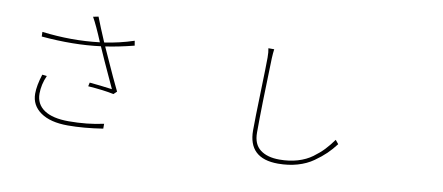

<svg xmlns="http://www.w3.org/2000/svg" viewBox="-70 -1051 3141 1361"><g transform="rotate(10 1500.0 -370.0)"><path d="M222.7 -298.8 255.9 -294.9Q226.6 -228.5 226.6 -164.1Q226.6 -87.9 287.1 -46.9Q347.7 -5.9 463.9 -5.9Q597.7 -5.9 714.8 -32.2V2.9Q578.1 24.4 462.9 24.4Q336.9 24.4 266.6 -24.9Q196.3 -74.2 196.3 -158.2Q196.3 -216.8 222.7 -298.8ZM826.2 -649.4 832 -615.2Q720.7 -586.9 627 -573.2Q637.7 -550.8 665 -489.3Q692.4 -427.7 719.2 -370.1Q746.1 -312.5 765.6 -272.5L743.2 -251Q670.9 -266.6 557.6 -274.4L563.5 -301.8Q638.7 -294.9 726.6 -283.2Q619.1 -515.6 597.7 -567.4L596.7 -569.3Q402.3 -543.9 171.9 -564.5L170.9 -597.7Q383.8 -571.3 585 -595.7Q537.1 -710.9 505.9 -765.6L543.9 -773.4Q571.3 -702.1 615.2 -599.6Q722.7 -615.2 826.2 -649.4Z M1768.6 -761.7H1810.5Q1806.6 -735.4 1804.7 -695.3Q1793 -343.8 1793 -158.2Q1793 -75.2 1843.8 -36.6Q1894.5 2 1981.4 2Q2052.7 2 2112.3 -15.6Q2171.9 -33.2 2216.3 -65.9Q2260.7 -98.6 2290.5 -130.4Q2320.3 -162.1 2351.6 -205.1L2374 -177.7Q2342.8 -136.7 2310.1 -105Q2277.3 -73.2 2229 -39.1Q2180.7 -4.9 2116.2 13.7Q2051.8 32.2 1977.5 32.2Q1762.7 32.2 1762.7 -169.9Q1762.7 -254.9 1768.6 -446.8Q1774.4 -638.7 1774.4 -695.3Q1774.4 -735.4 1768.6 -761.7Z"/></g></svg>

Font: Bpmf Zihi Sans ExtraLight
Style: ExtraLight
Weight: 250
Foundry: But Ko
Version: Version 1.320